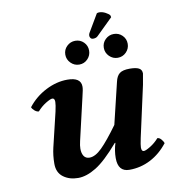

<svg xmlns="http://www.w3.org/2000/svg" viewBox="-82 -791 787 873"><g transform="rotate(-10 312.0 -354.5)"><path d="M403.8 -122.1H400.9Q337.9 -48.8 293.2 -21.5Q248.5 5.9 210 5.9Q169.4 5.9 141.6 -14.9Q113.8 -35.6 113.8 -76.2Q113.8 -114.7 122.1 -149.9L160.2 -309.1Q167 -339.8 167 -353Q167 -370.1 155.8 -370.1Q147 -370.1 125.2 -356.7Q103.5 -343.3 85.9 -323.2Q76.2 -323.2 66.4 -331.8Q56.6 -340.3 54.2 -348.1Q88.4 -392.1 138.2 -417.5Q188 -442.9 237.8 -442.9Q300.8 -442.9 300.8 -399.9Q300.8 -386.2 293 -356L247.1 -158.2Q242.2 -137.7 242.2 -123Q242.2 -102.1 250.7 -89.1Q259.3 -76.2 276.9 -76.2Q303.2 -76.2 334.2 -106.7Q365.2 -137.2 413.1 -203.1L459 -394Q464.8 -420.4 479.2 -431.6Q493.7 -442.9 525.9 -442.9Q554.2 -442.9 568.1 -435.8Q582 -428.7 582 -411.1Q582 -409.2 573.2 -360.8L521 -124Q514.2 -91.8 514.2 -81.1Q514.2 -63 524.9 -63Q533.7 -63 555.7 -76.4Q577.6 -89.8 595.2 -109.9Q604.5 -109.9 612.8 -100.3Q621.1 -90.8 624 -82Q589.4 -37.6 543.7 -13.9Q498 9.8 445.8 9.8Q393.1 9.8 393.1 -53.2Q393.1 -87.4 403.8 -122.1ZM422.9 -716.8Q427.7 -719.2 434.1 -719.2Q448.2 -719.2 462.9 -711.4Q477.5 -703.6 481.9 -696.8L483.9 -688L408.2 -613.8Q400.4 -606 387.2 -606Q378.9 -606 375 -611.1Q371.1 -616.2 371.1 -622.1Q371.1 -627.9 374 -633.8ZM426.8 -556.2Q426.8 -579.1 443.1 -595Q459.5 -610.8 481.9 -610.8Q504.9 -610.8 521 -595Q537.1 -579.1 537.1 -556.2Q537.1 -533.7 521 -517.3Q504.9 -501 481.9 -501Q459.5 -501 443.1 -517.3Q426.8 -533.7 426.8 -556.2ZM249 -556.2Q249 -579.1 265.4 -595Q281.7 -610.8 304.2 -610.8Q327.1 -610.8 343 -595Q358.9 -579.1 358.9 -556.2Q358.9 -533.7 343 -517.3Q327.1 -501 304.2 -501Q281.7 -501 265.4 -517.3Q249 -533.7 249 -556.2Z"/></g></svg>

Font: Common Serif
Style: Bold Italic
Weight: 700
Italic angle: -12°
Designer: Philipp H. Poll, Khaled Hosny
Foundry: Stefan Peev, Context Ltd.
Version: Version 1.026